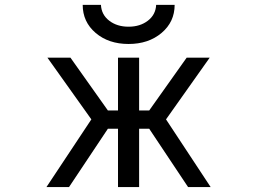

<svg xmlns="http://www.w3.org/2000/svg" viewBox="-20 -759 1040 781"><path d="M460 2V-235.4H418.9L260.7 2H168.9L351.6 -273.4L172.9 -524.4H266.6L418.9 -309.6H460V-524.4H545.9V-309.6H586.9L739.3 -524.4H833L655.3 -273.4L836.9 2H745.1L586.9 -235.4H545.9V2ZM316.4 -739.3H390.6Q392.6 -699.2 424.3 -674.8Q456.1 -650.4 502.9 -650.4Q549.8 -650.4 581.5 -674.8Q613.3 -699.2 615.2 -739.3H690.4Q690.4 -669.9 637.2 -625Q584 -580.1 502.9 -580.1Q421.9 -580.1 369.1 -625Q316.4 -669.9 316.4 -739.3Z"/></svg>

Font: GenEi Gothic M Regular
Style: Regular
Weight: 400
Designer: o_tamon (Modified); [Source Han Sans]
Ryoko NISHIZUKA  (kana & ideographs); Paul D. Hunt (Latin, Greek & Cyrillic); Wenl
Version: Version 1.1a;Original Version 1.004